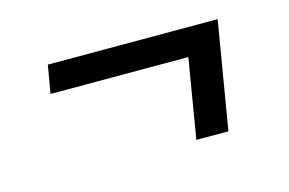

<svg xmlns="http://www.w3.org/2000/svg" viewBox="-49 -473 698 463"><g transform="rotate(-15 300.0 -241.0)"><path d="M393 -107 426 -305H82L94 -375H518L473 -107Z"/></g></svg>

Font: Iosevka Extended
Style: Italic
Weight: 400
Width: 7
Italic angle: -9°
Monospace: yes
Designer: Belleve Invis
Foundry: Belleve Invis
Version: Version 32.5.0; ttfautohint (v1.8.4)